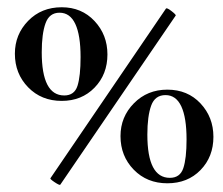

<svg xmlns="http://www.w3.org/2000/svg" viewBox="-20 -500 614 529"><path d="M21 -352Q21 -405 57.5 -442.5Q94 -480 150 -480Q205 -480 240.5 -442Q276 -404 276 -350Q276 -295 240.5 -258.5Q205 -222 150 -222Q94 -222 57.5 -259.5Q21 -297 21 -352ZM119 -9 437 -476Q439 -480 452.5 -469.5Q466 -459 464 -457L146 9Q144 11 130.5 2Q117 -7 119 -9ZM202 -343Q202 -403 187.5 -434Q173 -465 144 -465Q116 -465 105.5 -436Q95 -407 95 -356Q95 -237 157 -237Q185 -237 193.5 -263.5Q202 -290 202 -343ZM312 -125Q312 -178 349 -215.5Q386 -253 441 -253Q497 -253 532.5 -215Q568 -177 568 -123Q568 -68 532.5 -31.5Q497 5 441 5Q385 5 348.5 -32.5Q312 -70 312 -125ZM494 -116Q494 -176 479.5 -207Q465 -238 436 -238Q407 -238 396.5 -209Q386 -180 386 -129Q386 -10 448 -10Q476 -10 485 -36.5Q494 -63 494 -116Z"/></svg>

Font: Cormorant SC SemiBold
Style: Regular
Weight: 600
Designer: Christian Thalmann (Catharsis Fonts)
Version: Version 3.000